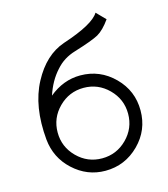

<svg xmlns="http://www.w3.org/2000/svg" viewBox="-109 -798 784 895"><g transform="rotate(-15 283.5 -350.0)"><path d="M435 -712Q406 -663 257 -614Q163 -582 105 -473Q46 -363 61 -200Q70 -110 135 -50Q202 12 290 12Q385 12 453 -56Q520 -123 520 -218Q520 -313 453 -380Q385 -448 290 -448Q208 -448 139 -391Q161 -458 202 -503Q222 -526 245.5 -540.5Q269 -555 296 -563Q384 -590 415 -607Q445 -624 477 -669ZM290 -388Q360 -388 410 -338Q460 -288 460 -218Q460 -148 410 -98Q360 -48 290 -48Q220 -48 170 -98Q120 -148 120 -218Q120 -288 170 -338Q220 -388 290 -388Z"/></g></svg>

Font: Unageo Variable
Style: Regular
Weight: 300
Designer: Richard Sepsi
Foundry: Richard Sepsi
Version: Version 2.200